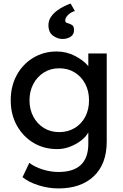

<svg xmlns="http://www.w3.org/2000/svg" viewBox="-20 -824 689 1074"><path d="M307 230Q251 230 195.5 212.5Q140 195 106 167L144 87Q174 110 218.5 124Q263 138 307 138Q474 138 474 -20V-83Q460 -58 432.5 -37Q405 -16 370.5 -3Q336 10 300 10Q225 10 166.5 -25.5Q108 -61 74 -122.5Q40 -184 40 -263Q40 -342 73.5 -403.5Q107 -465 165.5 -500.5Q224 -536 297 -536Q352 -536 400 -511Q448 -486 474 -454V-525H577V-32Q577 93 505 161.5Q433 230 307 230ZM311 -85Q360 -85 398 -108Q436 -131 457 -171Q478 -211 478 -263Q478 -315 456.5 -355.5Q435 -396 397.5 -419Q360 -442 311 -442Q263 -442 225.5 -418.5Q188 -395 166.5 -354.5Q145 -314 145 -263Q145 -212 166.5 -171.5Q188 -131 225.5 -108Q263 -85 311 -85ZM329 -606Q302 -606 276.5 -624.5Q251 -643 251 -683Q251 -709 265 -729.5Q279 -750 299.5 -765Q320 -780 341 -790Q362 -800 375 -804L399 -762Q380 -758 362.5 -742Q345 -726 345 -710Q345 -700 351.5 -697Q358 -694 366 -692Q376 -689 385 -682.5Q394 -676 394 -655Q394 -631 375 -618.5Q356 -606 329 -606Z"/></svg>

Font: Readex Pro
Style: Regular
Weight: 400
Designer: Bonnie Shaver-Troup, Thomas Jockin
Foundry: Lexend
Version: Version 1.204; ttfautohint (v1.8.4.7-5d5b)